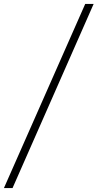

<svg xmlns="http://www.w3.org/2000/svg" viewBox="-99 -760 498 980"><path d="M-79 200 336 -740H379L-35 200Z"/></svg>

Font: Livvic ExtraLight
Style: Italic
Weight: 275
Italic angle: -10°
Designer: Jacques Le Bailly, Baron von Fonthausen
Version: Version 1.001; ttfautohint (v1.8.2)